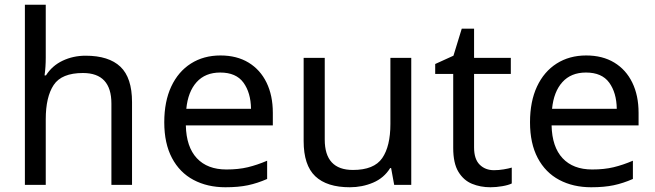

<svg xmlns="http://www.w3.org/2000/svg" viewBox="-20 -780 2765 810"><path d="M173 -537Q173 -497 168 -462H174Q200 -503 244.5 -524Q289 -545 341 -545Q439 -545 488 -498.5Q537 -452 537 -349V0H450V-343Q450 -472 330 -472Q240 -472 206.5 -421.5Q173 -371 173 -277V0H85V-760H173Z M910 -546Q979 -546 1028.5 -516Q1078 -486 1104.5 -431.5Q1131 -377 1131 -304V-251H764Q766 -160 810.5 -112.5Q855 -65 935 -65Q986 -65 1025.5 -74.5Q1065 -84 1107 -102V-25Q1066 -7 1026 1.5Q986 10 931 10Q855 10 796.5 -21Q738 -52 705.5 -113.5Q673 -175 673 -264Q673 -352 702.5 -415Q732 -478 785.5 -512Q839 -546 910 -546ZM909 -474Q846 -474 809.5 -433.5Q773 -393 766 -321H1039Q1038 -389 1007 -431.5Q976 -474 909 -474Z M1715 -536V0H1643L1630 -71H1626Q1600 -29 1554 -9.5Q1508 10 1456 10Q1359 10 1310 -36.5Q1261 -83 1261 -185V-536H1350V-191Q1350 -63 1469 -63Q1558 -63 1592.5 -113Q1627 -163 1627 -257V-536Z M2064 -62Q2084 -62 2105 -65.5Q2126 -69 2139 -73V-6Q2125 1 2099 5.5Q2073 10 2049 10Q2007 10 1971.5 -4.5Q1936 -19 1914 -55Q1892 -91 1892 -156V-468H1816V-510L1893 -545L1928 -659H1980V-536H2135V-468H1980V-158Q1980 -109 2003.5 -85.5Q2027 -62 2064 -62Z M2453 -546Q2522 -546 2571.5 -516Q2621 -486 2647.5 -431.5Q2674 -377 2674 -304V-251H2307Q2309 -160 2353.5 -112.5Q2398 -65 2478 -65Q2529 -65 2568.5 -74.5Q2608 -84 2650 -102V-25Q2609 -7 2569 1.5Q2529 10 2474 10Q2398 10 2339.5 -21Q2281 -52 2248.5 -113.5Q2216 -175 2216 -264Q2216 -352 2245.5 -415Q2275 -478 2328.5 -512Q2382 -546 2453 -546ZM2452 -474Q2389 -474 2352.5 -433.5Q2316 -393 2309 -321H2582Q2581 -389 2550 -431.5Q2519 -474 2452 -474Z"/></svg>

Font: Noto Sans Kharoshthi
Style: Regular
Weight: 400
Designer: Monotype Design Team
Foundry: Monotype Imaging Inc.
Version: Version 2.004; ttfautohint (v1.8.4.7-5d5b)